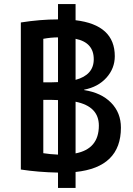

<svg xmlns="http://www.w3.org/2000/svg" viewBox="-20 -835 649 940"><path d="M264 -78V-345Q259 -345 248.5 -345.5Q238 -346 232 -346H192V-85Q223 -80 264 -78ZM264 -652Q230 -652 192 -645V-432H232Q238 -432 248.5 -432.5Q259 -433 264 -433ZM350 -645V-444Q439 -468 439 -545Q439 -627 350 -645ZM350 -337V-84Q464 -106 464 -220Q464 -314 350 -337ZM350 -736Q542 -713 542 -560Q542 -500 501 -454.5Q460 -409 392 -396V-394Q476 -381 524 -332Q572 -283 572 -210Q572 -16 350 7V85H264V10Q167 8 82 -5V-725Q177 -740 264 -740V-815H350Z"/></svg>

Font: Mplus 1p Medium
Style: Regular
Weight: 500
Version: Version 1.061